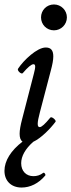

<svg xmlns="http://www.w3.org/2000/svg" viewBox="-28 -629 320 861"><path d="M214 -493C246 -493 272 -519 272 -551C272 -583 246 -609 214 -609C181 -609 156 -583 156 -551C156 -519 181 -493 214 -493ZM69 212C107 212 145 194 175 158C178 154 171 143 166 146C152 157 137 161 122 161C89 161 67 138 67 103C67 71 86 38 121 7C156 -9 198 -52 221 -83C226 -89 204 -108 198 -102C174 -73 159 -59 150 -59C138 -59 138 -77 151 -126L200 -313C207 -339 211 -360 211 -376C211 -404 200 -416 177 -416C138 -416 78 -359 53 -321C47 -313 68 -294 74 -301C97 -328 113 -341 122 -341C132 -341 132 -329 124 -299L71 -94C64 -67 60 -46 60 -29C60 -12 64 0 73 6C21 46 -8 92 -8 137C-8 181 21 212 69 212Z"/></svg>

Font: Junicode Two Beta SemiCondensed Medium
Style: Italic
Weight: 500
Width: 4
Italic angle: -10°
Version: Version 1.063